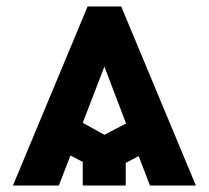

<svg xmlns="http://www.w3.org/2000/svg" viewBox="-20 -574 646 594"><path d="M20 0 251 -554H355L586 0H444L409 -91L369 -70V0H236V-73L198 -93L162 0ZM236 -194 303 -157 370 -192 303 -368Z"/></svg>

Font: Involve
Style: Bold
Weight: 700
Designer: Stefan Peev
Foundry: Context Ltd.
Version: Version 1.001